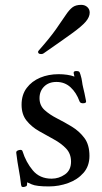

<svg xmlns="http://www.w3.org/2000/svg" viewBox="-20 -756 422 792"><path d="M287 -440Q282 -457 285 -460Q288 -463 294 -463Q302 -463 305.5 -461Q309 -459 312 -448Q317 -432 318.5 -419.5Q320 -407 323 -395Q326 -382 328.5 -371.5Q331 -361 335 -339Q337 -330 322 -330Q318 -330 314 -331.5Q310 -333 308 -338Q295 -374 271 -396Q247 -418 213 -418Q181 -418 162 -399Q143 -380 143 -351Q143 -321 164 -302Q185 -283 215.5 -267.5Q246 -252 276.5 -233.5Q307 -215 328 -187Q349 -159 349 -113Q349 -71 324.5 -43Q300 -15 261.5 -1Q223 13 182 13Q130 13 111 4.5Q92 -4 92 -4Q92 7 90.5 10Q89 13 80 15Q76 16 72 15Q68 14 67 7Q63 -28 57.5 -56.5Q52 -85 47 -126Q46 -134 58.5 -137Q71 -140 73 -132Q87 -87 115.5 -53Q144 -19 193 -19Q223 -19 248 -36.5Q273 -54 273 -89Q273 -122 252.5 -143.5Q232 -165 201.5 -181.5Q171 -198 140.5 -215.5Q110 -233 89.5 -258.5Q69 -284 69 -324Q69 -365 90 -393Q111 -421 145.5 -435.5Q180 -450 222 -450Q240 -450 257 -447.5Q274 -445 287 -440ZM160 -536Q156 -533 150 -533Q137 -533 137 -542Q137 -545 141 -549Q186 -600 211 -635.5Q236 -671 250.5 -693Q265 -715 278.5 -725.5Q292 -736 315 -736Q330 -736 340 -727Q350 -718 350 -704Q350 -686 334 -667Q318 -648 276.5 -618Q235 -588 160 -536Z"/></svg>

Font: Sedan SC
Style: Regular
Weight: 400
Designer: Sebastian Salazar
Foundry: Sebastian Salazar
Version: Version 1.100; ttfautohint (v1.8.4.7-5d5b)